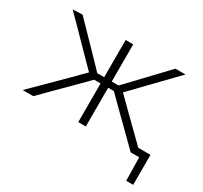

<svg xmlns="http://www.w3.org/2000/svg" viewBox="-133 -679 1059 1001"><g transform="rotate(30 396.0 -178.0)"><path d="M24.5 0Q68 -43 111.2 -85.8Q154.5 -128.5 197 -171L278 -252.5L208 -323.5Q166 -366.5 124.5 -408.8Q83 -451 40 -494.5L98.5 -496.5Q134 -460 170 -423Q206 -386 241.5 -349.5L317.5 -270.5H359V-494.5H404.5V-270.5H445.5L520.5 -349Q554.5 -385.5 589.8 -422.2Q625 -459 658.5 -494.5H719Q677.5 -451.5 636.2 -408.8Q595 -366 554.5 -324.5L483.5 -250.5L563.5 -171.5Q596.5 -139 630 -106.2Q663.5 -73.5 697 -40.5H770.5V140H728.5L726 0H674.5Q636.5 -37.5 601 -72.8Q565.5 -108 528 -144.5L439 -233H404.5V0H359V-233H320.5L231 -143Q195 -107.5 159.2 -71.5Q123.5 -35.5 88.5 0Z"/></g></svg>

Font: Commissioner ExtraLight
Style: Regular
Weight: 200
Designer: Kostas Bartsokas
Foundry: Kostas Bartsokas
Version: Version 1.000; ttfautohint (v1.8.3)